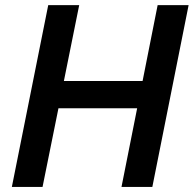

<svg xmlns="http://www.w3.org/2000/svg" viewBox="-20 -740 767 760"><path d="M170.9 -719.7H293.5L232.9 -419.4H544.4L604 -719.7H726.6L583 0H460.9L522.9 -311.5H211.4L148.4 0H26.9Z"/></svg>

Font: Reddit Sans Vanilla SemiBold
Style: Italic
Weight: 600
Italic angle: -11.25°
Designer: Stephen Hutchings
Version: Version 1.013